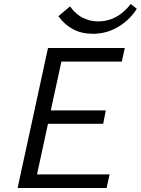

<svg xmlns="http://www.w3.org/2000/svg" viewBox="-20 -940 704 960"><path d="M513 0H68L220 -700H604L589 -632H287L234 -388H509L496 -321H220L165 -68H528ZM445 -771Q389 -771 346 -793.5Q303 -816 272 -859L330 -908Q360 -867 396 -850Q432 -833 471 -833Q518 -833 558 -854Q598 -875 634 -920L664 -896Q645 -866 620 -842.5Q595 -819 566.5 -803Q538 -787 507.5 -779Q477 -771 445 -771Z"/></svg>

Font: Isabella Sans
Style: Italic
Weight: 400
Italic angle: -12°
Designer: Christian Thalmann (Catharsis Fonts), Cristiano Sobral
Foundry: The Isabella Sans Project Authors
Version: Version 2.026; ttfautohint (v1.8.4.7-5d5b-dirty)